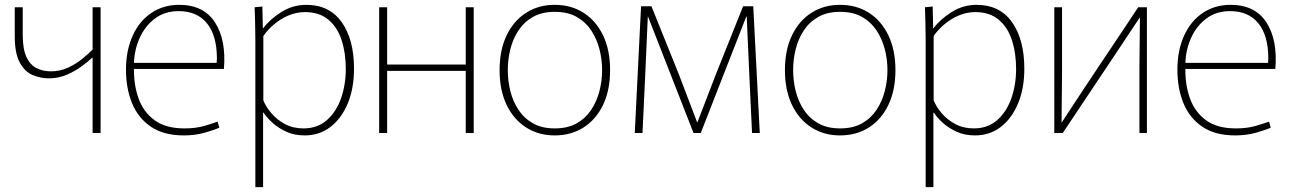

<svg xmlns="http://www.w3.org/2000/svg" viewBox="-20 -550 5343 794"><path d="M363 0V-312H362Q345 -296 318 -276Q291 -256 256.5 -241Q222 -226 181 -226Q148 -226 115.5 -239.5Q83 -253 62 -291Q41 -329 41 -400V-520H74V-405Q74 -347 89.5 -314Q105 -281 131.5 -268Q158 -255 190 -255Q229 -255 262 -270.5Q295 -286 320.5 -307Q346 -328 363 -345V-520H396V0Z M740 10Q657 10 604 -26Q551 -62 526 -123.5Q501 -185 501 -261Q501 -341 528.5 -402Q556 -463 606 -496.5Q656 -530 721 -530Q822 -530 869 -457.5Q916 -385 906 -265H534Q533 -199 553 -143Q573 -87 619 -53Q665 -19 743 -19Q790 -19 825.5 -29.5Q861 -40 880 -47L887 -22Q865 -12 825.5 -1Q786 10 740 10ZM719 -504Q662 -504 621.5 -474Q581 -444 558.5 -395Q536 -346 534 -290H876Q876 -295 876.5 -300.5Q877 -306 877 -308Q877 -403 836 -453.5Q795 -504 719 -504Z M1036 -385Q1036 -424 1035 -456.5Q1034 -489 1033 -520L1065 -523L1067 -433H1068Q1097 -471 1144 -500.5Q1191 -530 1247 -530Q1342 -530 1393 -458.5Q1444 -387 1444 -266Q1444 -184 1418 -122Q1392 -60 1346.5 -25Q1301 10 1240 10Q1197 10 1163.5 -5.5Q1130 -21 1106.5 -42.5Q1083 -64 1070 -84H1068V224H1036ZM1235 -19Q1293 -19 1332 -53.5Q1371 -88 1390.5 -144Q1410 -200 1410 -265Q1410 -331 1392.5 -384.5Q1375 -438 1337.5 -469Q1300 -500 1241 -500Q1206 -500 1173 -486Q1140 -472 1113 -449Q1086 -426 1069 -401V-135Q1080 -108 1102.5 -81.5Q1125 -55 1158.5 -37Q1192 -19 1235 -19Z M1548 -520H1581V-283H1906V-520H1939V0H1906V-257H1581V0H1548Z M2274 10Q2207 10 2155.5 -23Q2104 -56 2075 -116.5Q2046 -177 2046 -260Q2046 -343 2075 -403.5Q2104 -464 2155.5 -497Q2207 -530 2274 -530Q2342 -530 2393.5 -497Q2445 -464 2474 -403.5Q2503 -343 2503 -260Q2503 -177 2474 -116.5Q2445 -56 2393.5 -23Q2342 10 2274 10ZM2274 -19Q2328 -19 2365 -40Q2402 -61 2425 -96Q2448 -131 2459 -173.5Q2470 -216 2470 -260Q2470 -304 2459 -346.5Q2448 -389 2425 -424Q2402 -459 2365 -480Q2328 -501 2274 -501Q2221 -501 2184 -480Q2147 -459 2124 -424Q2101 -389 2090.5 -346.5Q2080 -304 2080 -260Q2080 -216 2090.5 -173.5Q2101 -131 2124 -96Q2147 -61 2184 -40Q2221 -19 2274 -19Z M2631 -524H2674L2788 -241L2863 -44H2864L2941 -244L3053 -524H3095L3122 0H3090L3079 -234L3068 -481H3066L2878 0H2848L2660 -481H2659L2648 -235L2637 0H2605Z M3454 10Q3387 10 3335.5 -23Q3284 -56 3255 -116.5Q3226 -177 3226 -260Q3226 -343 3255 -403.5Q3284 -464 3335.5 -497Q3387 -530 3454 -530Q3522 -530 3573.5 -497Q3625 -464 3654 -403.5Q3683 -343 3683 -260Q3683 -177 3654 -116.5Q3625 -56 3573.5 -23Q3522 10 3454 10ZM3454 -19Q3508 -19 3545 -40Q3582 -61 3605 -96Q3628 -131 3639 -173.5Q3650 -216 3650 -260Q3650 -304 3639 -346.5Q3628 -389 3605 -424Q3582 -459 3545 -480Q3508 -501 3454 -501Q3401 -501 3364 -480Q3327 -459 3304 -424Q3281 -389 3270.5 -346.5Q3260 -304 3260 -260Q3260 -216 3270.5 -173.5Q3281 -131 3304 -96Q3327 -61 3364 -40Q3401 -19 3454 -19Z M3808 -385Q3808 -424 3807 -456.5Q3806 -489 3805 -520L3837 -523L3839 -433H3840Q3869 -471 3916 -500.5Q3963 -530 4019 -530Q4114 -530 4165 -458.5Q4216 -387 4216 -266Q4216 -184 4190 -122Q4164 -60 4118.5 -25Q4073 10 4012 10Q3969 10 3935.5 -5.5Q3902 -21 3878.5 -42.5Q3855 -64 3842 -84H3840V224H3808ZM4007 -19Q4065 -19 4104 -53.5Q4143 -88 4162.5 -144Q4182 -200 4182 -265Q4182 -331 4164.5 -384.5Q4147 -438 4109.5 -469Q4072 -500 4013 -500Q3978 -500 3945 -486Q3912 -472 3885 -449Q3858 -426 3841 -401V-135Q3852 -108 3874.5 -81.5Q3897 -55 3930.5 -37Q3964 -19 4007 -19Z M4340 0V-520H4372V-255L4370 -44H4371Q4416 -113 4454 -170.5Q4492 -228 4528.5 -282.5Q4565 -337 4603.5 -394.5Q4642 -452 4687 -520H4723V0H4692V-271L4694 -477H4693Q4653 -417 4601 -338.5Q4549 -260 4490.5 -173Q4432 -86 4375 0Z M5088 10Q5005 10 4952 -26Q4899 -62 4874 -123.5Q4849 -185 4849 -261Q4849 -341 4876.5 -402Q4904 -463 4954 -496.5Q5004 -530 5069 -530Q5170 -530 5217 -457.5Q5264 -385 5254 -265H4882Q4881 -199 4901 -143Q4921 -87 4967 -53Q5013 -19 5091 -19Q5138 -19 5173.5 -29.5Q5209 -40 5228 -47L5235 -22Q5213 -12 5173.5 -1Q5134 10 5088 10ZM5067 -504Q5010 -504 4969.5 -474Q4929 -444 4906.5 -395Q4884 -346 4882 -290H5224Q5224 -295 5224.5 -300.5Q5225 -306 5225 -308Q5225 -403 5184 -453.5Q5143 -504 5067 -504Z"/></svg>

Font: Murecho ExtraLight
Style: Regular
Weight: 200
Designer: Neil Summerour
Foundry: Positype
Version: Version 1.010; ttfautohint (v1.8.3)